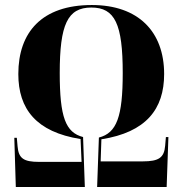

<svg xmlns="http://www.w3.org/2000/svg" viewBox="-20 -745 728 765"><path d="M43 0H318L311 -199C241 -217 218 -279 218 -454C218 -647 249 -715 344 -715C438 -715 469 -649 469 -454C469 -280 445 -215 374 -197L367 0H644L651 -199H641L638 -164C634 -117 613 -102 549 -102H381L384 -190C562 -218 634 -310 634 -450C634 -619 531 -725 346 -725C147 -725 53 -617 53 -450C53 -311 124 -219 301 -191L305 -100H136C74 -100 54 -114 50 -162L47 -196H37Z"/></svg>

Font: Noto Serif Display Condensed Extra
Style: Regular
Weight: 800
Width: 3
Designer: Monotype Design Team
Foundry: Monotype Imaging Inc.
Version: Version 1.900